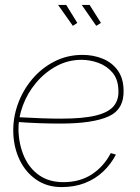

<svg xmlns="http://www.w3.org/2000/svg" viewBox="-20 -750 567 780"><path d="M230 10Q171 10 127.5 -20Q84 -50 60 -100Q36 -150 34 -210Q32 -269 52 -325.5Q72 -382 110 -427.5Q148 -473 200.5 -500Q253 -527 315 -527Q360 -527 397.5 -511.5Q435 -496 458 -464.5Q481 -433 482 -385Q485 -306 421 -277Q357 -248 225 -248Q184 -248 140.5 -249.5Q97 -251 43 -255L51 -274Q107 -271 148.5 -269.5Q190 -268 228 -268Q317 -268 368.5 -280.5Q420 -293 441.5 -318.5Q463 -344 461 -383Q460 -428 437 -455Q414 -482 380 -494.5Q346 -507 311 -507Q256 -507 208.5 -481Q161 -455 126 -413Q91 -371 72.5 -320.5Q54 -270 55 -221Q57 -161 78.5 -113Q100 -65 140 -37.5Q180 -10 237 -10Q305 -10 353.5 -42Q402 -74 430 -128L451 -122Q430 -82 398.5 -52.5Q367 -23 325 -6.5Q283 10 230 10ZM312 -730H344L390 -657L371 -645ZM216 -730H249L294 -657L276 -645Z"/></svg>

Font: Raleway Thin Thin
Style: Italic
Weight: 250
Italic angle: -12°
Version: Version 4.026